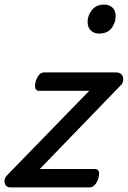

<svg xmlns="http://www.w3.org/2000/svg" viewBox="-35 -815 557 835"><path d="M11 0Q-10 0 -14.5 -19.5Q-19 -39 -2 -55L353 -420H134Q123 -420 119 -430Q115 -440 120 -460Q126 -480 135.5 -490Q145 -500 156 -500H470Q487 -500 494.5 -490Q502 -480 501 -467Q500 -454 491 -445L138 -80H379Q390 -80 394 -70.5Q398 -61 393 -40Q387 -21 377 -10.5Q367 0 356 0ZM395 -669Q375 -669 360.5 -682Q346 -695 346 -720Q346 -747 364.5 -771Q383 -795 419 -795Q439 -795 453.5 -782.5Q468 -770 468 -744Q468 -717 450.5 -693Q433 -669 395 -669Z"/></svg>

Font: Playwrite SK
Style: Regular
Weight: 400
Designer: Veronika Burian, José Scaglione
Foundry: TypeTogether
Version: Version 1.002